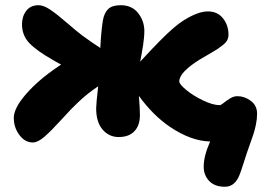

<svg xmlns="http://www.w3.org/2000/svg" viewBox="-20 -586 1018 741"><path d="M106.9 -36.1Q76.2 -36.1 54.7 -65.2Q33.2 -94.2 33.2 -130.9Q33.2 -168.9 81.1 -223.6Q128.9 -278.3 203.1 -328.1Q205.1 -329.6 209.5 -332.5Q213.9 -335.4 215.8 -336.9Q212.9 -338.4 207 -341.6Q201.2 -344.7 195.6 -347.9Q189.9 -351.1 185.1 -354Q122.1 -389.6 93.5 -419.4Q64.9 -449.2 64.9 -492.2Q64.9 -522.5 81.3 -544.2Q97.7 -565.9 128.9 -565.9Q147.9 -565.9 173.3 -549.1Q198.7 -532.2 237.8 -498.3Q276.9 -464.4 295.9 -450.2Q333.5 -422.4 367.2 -400.9Q370.1 -464.4 377 -506.8Q382.3 -536.6 397.7 -551.3Q413.1 -565.9 445.8 -565.9Q489.3 -565.9 513.2 -535.4Q537.1 -504.9 537.1 -465.8Q537.1 -453.6 535.4 -437.3Q533.7 -420.9 532 -409.7Q530.3 -398.4 526.4 -377Q522.5 -355.5 521 -347.2L523.9 -351.1Q605.5 -439.9 647 -475.6Q669.9 -495.6 688 -506.8Q743.7 -542 782.2 -542Q819.3 -542 840.6 -515.4Q861.8 -488.8 861.8 -452.1Q861.8 -440.9 857.2 -431.4Q852.5 -421.9 839.8 -411.9Q827.1 -401.9 817.9 -395.8Q808.6 -389.6 785.9 -376.7Q763.2 -363.8 752 -356.9Q671.9 -307.1 671.9 -272Q671.9 -261.2 698.2 -239.3Q724.6 -217.3 762.9 -198.7Q801.3 -180.2 828.1 -180.2Q832.5 -180.2 843 -188.7Q853.5 -197.3 867.7 -206.1Q881.8 -214.8 896 -214.8Q923.8 -214.8 948 -196.8Q972.2 -178.7 972.2 -147Q972.2 -127.4 967.8 -105.7Q963.4 -84 958 -67.9Q952.6 -51.8 942.1 -22.5Q931.6 6.8 925.8 25.9Q907.7 84.5 899.9 99.1Q881.8 134.8 848.1 134.8Q808.6 134.8 787.4 112.5Q766.1 90.3 766.1 57.1Q766.1 16.6 791 -40Q716.8 -41.5 634.8 -97.2Q569.8 -141.6 516.1 -215.8Q520 -166 520 -142.1Q520 -101.6 498.5 -79.3Q477.1 -57.1 438 -57.1Q400.9 -57.1 376 -85.9Q351.1 -114.7 351.1 -168Q351.1 -184.6 358.9 -252.9Q316.9 -225.1 282.2 -191.9Q258.3 -169.9 218.3 -125.7Q178.2 -81.5 152.1 -58.8Q126 -36.1 106.9 -36.1Z"/></svg>

Font: Shantell Sans Irregular Bouncy
Style: Regular
Weight: 800
Designer: Stephen Nixon, Anya Danilova, Shantell Martin
Foundry: Arrow Type
Version: Version 1.006;[9816181b4]